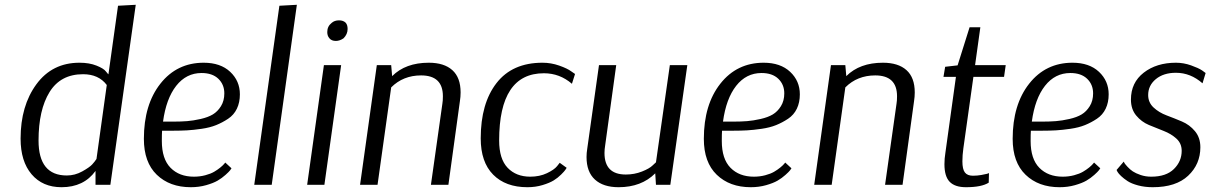

<svg xmlns="http://www.w3.org/2000/svg" viewBox="-20 -772 5056 802"><path d="M441 0H379V-58Q330 10 237 10Q158 10 112 -44Q66 -98 66 -193Q66 -330 132 -420Q198 -510 312 -510Q353 -510 383 -498Q413 -486 422 -474L432 -462H433L473 -748L547 -752ZM259 -39Q293 -39 323.5 -56Q354 -73 365 -85Q376 -97 383 -108L426 -417Q392 -462 327 -462Q233 -462 187 -387.5Q141 -313 141 -185Q141 -39 259 -39Z M947 -69Q945 -66 941 -60.5Q937 -55 922 -41.5Q907 -28 889 -17.5Q871 -7 841 1.5Q811 10 777 10Q689 10 635 -42Q581 -94 581 -192Q581 -335 650 -422.5Q719 -510 831 -510Q901 -510 941.5 -472Q982 -434 982 -378Q982 -344 969.5 -318Q957 -292 933 -276Q909 -260 883 -249.5Q857 -239 822.5 -234Q788 -229 761.5 -227.5Q735 -226 702 -226H657Q656 -212 656 -183Q656 -108 692.5 -71Q729 -34 790 -34Q815 -34 837.5 -40Q860 -46 874.5 -54.5Q889 -63 900 -72Q911 -81 916 -87L921 -93ZM822 -467Q758 -467 716 -413.5Q674 -360 661 -264H704Q736 -264 761.5 -266Q787 -268 818 -275Q849 -282 869 -294Q889 -306 903 -328.5Q917 -351 917 -382Q917 -419 892 -443Q867 -467 822 -467Z M1115 0H1042L1147 -748L1220 -752Z M1365 -676Q1377 -687 1396 -687Q1414 -687 1424 -677Q1432 -668 1432 -651Q1432 -629 1415 -612Q1399 -601 1383 -601Q1365 -601 1356 -612Q1347 -622 1347 -638Q1347 -662 1365 -676ZM1335 0H1263L1333 -500H1405Z M1554 -500H1614L1618 -454Q1674 -510 1771 -510Q1835 -510 1869.5 -479Q1904 -448 1904 -386Q1904 -368 1901 -349L1853 0H1780L1828 -340Q1830 -351 1830 -370Q1830 -457 1739 -457Q1664 -457 1614 -407L1557 0H1484Z M2369 -422Q2318 -466 2252 -466Q2065 -466 2065 -185Q2065 -108 2100.5 -71Q2136 -34 2195 -34Q2234 -34 2264.5 -48.5Q2295 -63 2307 -78L2318 -92L2347 -71Q2345 -68 2341.5 -62.5Q2338 -57 2324 -43Q2310 -29 2293 -18.5Q2276 -8 2246.5 1Q2217 10 2183 10Q2092 10 2040 -42.5Q1988 -95 1988 -194Q1988 -340 2054 -425Q2120 -510 2246 -510Q2282 -510 2316 -498Q2350 -486 2366 -474L2382 -463Z M2780 0H2720L2717 -48Q2659 10 2564 10Q2500 10 2465 -22Q2430 -54 2430 -116Q2430 -133 2433 -151L2482 -500H2554L2508 -166Q2505 -148 2505 -133Q2505 -43 2594 -43Q2630 -43 2661.5 -55.5Q2693 -68 2706 -81L2720 -94L2778 -500H2851Z M3286 -69Q3284 -66 3280 -60.5Q3276 -55 3261 -41.5Q3246 -28 3228 -17.5Q3210 -7 3180 1.5Q3150 10 3116 10Q3028 10 2974 -42Q2920 -94 2920 -192Q2920 -335 2989 -422.5Q3058 -510 3170 -510Q3240 -510 3280.5 -472Q3321 -434 3321 -378Q3321 -344 3308.5 -318Q3296 -292 3272 -276Q3248 -260 3222 -249.5Q3196 -239 3161.5 -234Q3127 -229 3100.5 -227.5Q3074 -226 3041 -226H2996Q2995 -212 2995 -183Q2995 -108 3031.5 -71Q3068 -34 3129 -34Q3154 -34 3176.5 -40Q3199 -46 3213.5 -54.5Q3228 -63 3239 -72Q3250 -81 3255 -87L3260 -93ZM3161 -467Q3097 -467 3055 -413.5Q3013 -360 3000 -264H3043Q3075 -264 3100.5 -266Q3126 -268 3157 -275Q3188 -282 3208 -294Q3228 -306 3242 -328.5Q3256 -351 3256 -382Q3256 -419 3231 -443Q3206 -467 3161 -467Z M3451 -500H3511L3515 -454Q3571 -510 3668 -510Q3732 -510 3766.5 -479Q3801 -448 3801 -386Q3801 -368 3798 -349L3750 0H3677L3725 -340Q3727 -351 3727 -370Q3727 -457 3636 -457Q3561 -457 3511 -407L3454 0H3381Z M4174 -451H4046L4004 -152Q4000 -124 4000 -98Q4000 -65 4010.5 -51.5Q4021 -38 4044 -38Q4062 -38 4078.5 -41Q4095 -44 4103 -46L4111 -49L4110 -9Q4080 10 4015 10Q3969 10 3947 -12.5Q3925 -35 3925 -86Q3925 -110 3929 -134L3973 -451H3921L3928 -493L3980 -499L4030 -658H4075L4053 -500H4181Z M4576 -69Q4574 -66 4570 -60.5Q4566 -55 4551 -41.5Q4536 -28 4518 -17.5Q4500 -7 4470 1.5Q4440 10 4406 10Q4318 10 4264 -42Q4210 -94 4210 -192Q4210 -335 4279 -422.5Q4348 -510 4460 -510Q4530 -510 4570.5 -472Q4611 -434 4611 -378Q4611 -344 4598.5 -318Q4586 -292 4562 -276Q4538 -260 4512 -249.5Q4486 -239 4451.5 -234Q4417 -229 4390.5 -227.5Q4364 -226 4331 -226H4286Q4285 -212 4285 -183Q4285 -108 4321.5 -71Q4358 -34 4419 -34Q4444 -34 4466.5 -40Q4489 -46 4503.5 -54.5Q4518 -63 4529 -72Q4540 -81 4545 -87L4550 -93ZM4451 -467Q4387 -467 4345 -413.5Q4303 -360 4290 -264H4333Q4365 -264 4390.5 -266Q4416 -268 4447 -275Q4478 -282 4498 -294Q4518 -306 4532 -328.5Q4546 -351 4546 -382Q4546 -419 4521 -443Q4496 -467 4451 -467Z M4674 -97Q4675 -94 4677.5 -90Q4680 -86 4690 -75Q4700 -64 4712 -56Q4724 -48 4744.5 -41Q4765 -34 4789 -34Q4851 -34 4883.5 -66Q4916 -98 4916 -142Q4916 -173 4894 -193Q4872 -213 4841 -225Q4810 -237 4779 -250Q4748 -263 4726 -289.5Q4704 -316 4704 -356Q4704 -427 4757.5 -468.5Q4811 -510 4892 -510Q4924 -510 4955 -499Q4986 -488 5001 -478L5016 -467L5003 -424Q4953 -468 4892 -468Q4840 -468 4808 -441.5Q4776 -415 4776 -375Q4776 -344 4798.5 -323Q4821 -302 4853 -290Q4885 -278 4917 -264.5Q4949 -251 4971.5 -224Q4994 -197 4994 -157Q4994 -86 4943 -38Q4892 10 4795 10Q4762 10 4734 2.5Q4706 -5 4690 -15.5Q4674 -26 4663 -36.5Q4652 -47 4648 -54L4644 -62Z"/></svg>

Font: Arsenal
Style: Italic
Weight: 400
Italic angle: -9.10001°
Designer: Andrij Shevchenko
Foundry: Stairsfor
Version: Version 2.001;PS 002.001;hotconv 1.0.88;makeotf.lib2.5.64775